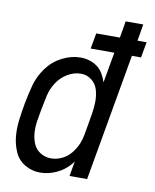

<svg xmlns="http://www.w3.org/2000/svg" viewBox="-84 -799 701 871"><g transform="rotate(10 267.0 -363.5)"><path d="M160 8Q122 8 90 -11Q58 -30 43 -63.5Q28 -97 24.5 -134.5Q21 -172 26 -211Q31 -250 38 -289Q46 -332 57.5 -375Q69 -418 97 -456.5Q125 -495 167 -516.5Q209 -538 253 -538Q286 -538 314.5 -523Q343 -508 358 -480Q367 -464 373 -445L398 -586H289L302 -658H411L424 -735H505L492 -658H534L521 -586H479L376 0H295L307 -69Q303 -63 298 -57Q272 -26 235 -9Q198 8 160 8ZM198 -64Q223 -64 247.5 -75.5Q272 -87 289.5 -108.5Q307 -130 317 -154Q325 -174 329 -195L336 -235L346 -294Q351 -322 351.5 -350.5Q352 -379 344.5 -405.5Q337 -432 315.5 -449Q294 -466 266 -466Q234 -466 204 -448Q174 -430 155.5 -401Q137 -372 130 -340.5Q123 -309 117 -277Q112 -250 107.5 -222.5Q103 -195 104.5 -168Q106 -141 116 -116.5Q126 -92 148.5 -78Q171 -64 198 -64Z"/></g></svg>

Font: Iosevka SS08
Style: Italic
Weight: 400
Italic angle: -10°
Monospace: yes
Designer: Belleve Invis
Foundry: Belleve Invis
Version: 2.1.0; ttfautohint (v1.8.2)